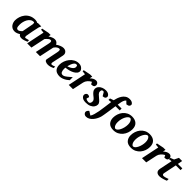

<svg xmlns="http://www.w3.org/2000/svg" viewBox="361 -2387 4267 4267"><g transform="rotate(45 2494.0 -254.0)"><path d="M199.2 12.2Q153.3 12.2 121.3 -5.6Q89.4 -23.4 69.6 -51.5Q49.8 -79.6 41 -111.3Q32.2 -143.1 32.2 -170.9Q32.2 -226.6 50.8 -284.4Q69.3 -342.3 107.4 -391.1Q145.5 -439.9 204.6 -470Q263.7 -500 344.2 -500Q365.7 -500 387.7 -494.1Q409.7 -488.3 426.8 -479L434.1 -487.8H541Q536.1 -472.7 526.9 -453.1Q517.6 -433.6 516.1 -426.8Q497.1 -344.2 480.7 -262Q464.4 -179.7 451.2 -97.2Q451.2 -74.7 455.6 -65.9Q460 -57.1 478 -57.1Q480 -57.1 491.9 -60.1Q503.9 -63 519.5 -66.9Q535.2 -70.8 548.3 -74.2Q561.5 -77.6 564.9 -78.1V-29.8Q531.7 -16.1 491.5 -2Q451.2 12.2 413.1 12.2Q348.6 12.2 329.1 -33.2Q302.7 -15.6 269 -1.7Q235.4 12.2 199.2 12.2ZM231 -63Q247.6 -63 265.4 -72.8Q283.2 -82.5 298.6 -96.2Q314 -109.9 323.2 -121.1L375 -394Q376 -397 374.3 -408.7Q372.6 -420.4 368.7 -431.2Q364.7 -441.9 358.9 -441.9Q311 -441.9 275.9 -417Q240.7 -392.1 218 -352.1Q195.3 -312 184.1 -265.9Q172.9 -219.7 172.9 -176.8Q172.9 -147.9 175.8 -121.8Q178.7 -95.7 191.2 -79.3Q203.6 -63 231 -63Z M1391.1 -28.8Q1353.5 -9.3 1317.9 1.5Q1282.2 12.2 1243.7 12.2Q1198.2 12.2 1166.7 -6.6Q1135.3 -25.4 1143.1 -62L1197.8 -328.1Q1217.8 -421.9 1178.7 -421.9Q1149.4 -421.9 1125.5 -406.2Q1101.6 -390.6 1085.2 -371.3Q1068.8 -352.1 1062 -340.8L989.7 0H857.9L926.8 -329.1Q931.2 -348.6 933.6 -370.1Q936 -391.6 930.2 -406.7Q924.3 -421.9 902.8 -421.9Q881.8 -421.9 860.8 -407.7Q839.8 -393.6 821.5 -374Q803.2 -354.5 790 -338.9L718.8 0H585.9L673.8 -424.8L589.8 -433.1V-466.8L754.9 -500H823.7L812 -442.9Q848.1 -467.8 886.5 -483.9Q924.8 -500 959 -500Q1000 -500 1024.9 -478.8Q1049.8 -457.5 1061 -432.1Q1100.1 -461.4 1147 -480.7Q1193.8 -500 1232.9 -500Q1268.6 -500 1295.9 -483.9Q1323.2 -467.8 1335.9 -438.2Q1348.6 -408.7 1339.8 -369.1L1282.7 -100.1Q1278.3 -79.1 1283.7 -64.5Q1289.1 -49.8 1308.1 -49.8Q1318.4 -49.8 1344.2 -57.1Q1370.1 -64.5 1391.1 -75.2Z M1856.9 -395Q1856.9 -355.5 1831.1 -324.7Q1805.2 -293.9 1762.7 -271.7Q1720.2 -249.5 1669.4 -236.3Q1618.7 -223.1 1568.8 -219.2Q1568.4 -210 1567.1 -198.2Q1565.9 -186.5 1565.9 -178.2Q1565.9 -126.5 1582.5 -92.3Q1599.1 -58.1 1641.1 -58.1Q1662.6 -58.1 1686 -70.1Q1709.5 -82 1744.4 -109.9Q1779.3 -137.7 1834 -185.1V-89.8Q1814.5 -70.8 1779.8 -46.9Q1745.1 -22.9 1700.9 -5.4Q1656.7 12.2 1607.9 12.2Q1564.5 12.2 1522.9 -3.4Q1481.4 -19 1454.3 -59.6Q1427.2 -100.1 1427.2 -173.8Q1427.2 -231 1448 -288.6Q1468.8 -346.2 1507.1 -394Q1545.4 -441.9 1598.1 -470.9Q1650.9 -500 1714.8 -500Q1764.2 -500 1795.4 -480Q1826.7 -460 1841.8 -435.1Q1856.9 -410.2 1856.9 -395ZM1727.1 -396Q1727.1 -413.1 1720.9 -428.5Q1714.8 -443.8 1691.9 -443.8Q1661.1 -443.8 1638.4 -416Q1615.7 -388.2 1600.6 -347.9Q1585.4 -307.6 1576.2 -271Q1610.8 -279.3 1645.5 -297.1Q1680.2 -314.9 1703.6 -340.3Q1727.1 -365.7 1727.1 -396Z M2330.1 -429.2Q2330.1 -394.5 2308.1 -377.2Q2286.1 -359.9 2234.9 -359.9L2208 -414.1Q2160.6 -390.6 2125.7 -349.9Q2090.8 -309.1 2081.1 -264.2L2024.9 0H1892.1L1980 -422.9L1896 -432.1V-466.8L2062 -500H2130.9L2118.2 -433.1Q2145 -460.9 2180.9 -480.5Q2216.8 -500 2253.9 -500Q2280.3 -500 2297.1 -488.3Q2314 -476.6 2322 -460.2Q2330.1 -443.8 2330.1 -429.2Z M2687 -422.9Q2687 -389.2 2668 -373Q2648.9 -356.9 2603 -354L2551.8 -440.9Q2548.3 -441.9 2541.3 -443.4Q2534.2 -444.8 2525.9 -444.8Q2506.8 -444.8 2495.4 -432.9Q2483.9 -420.9 2483.9 -387.7Q2483.9 -353.5 2512.2 -324.7Q2540.5 -295.9 2572.8 -271Q2606.9 -244.6 2634 -214.6Q2661.1 -184.6 2661.1 -147.9Q2661.1 -109.4 2636.5 -72.5Q2611.8 -35.6 2562.5 -11.7Q2513.2 12.2 2438 12.2Q2359.4 12.2 2322.8 -17.6Q2286.1 -47.4 2286.1 -83Q2286.1 -109.4 2304 -130.1Q2321.8 -150.9 2341.8 -150.9Q2363.8 -150.9 2379.2 -144.3Q2394.5 -137.7 2403.8 -127L2385.7 -67.9Q2396.5 -52.7 2422.1 -44.9Q2447.8 -37.1 2467.8 -37.1Q2498 -37.1 2512.9 -57.9Q2527.8 -78.6 2527.8 -113.8Q2527.8 -144.5 2505.4 -168.5Q2482.9 -192.4 2445.8 -220.2Q2414.6 -244.1 2388.7 -276.4Q2362.8 -308.6 2362.8 -346.2Q2362.8 -393.1 2391.1 -427.7Q2419.4 -462.4 2465.6 -481.2Q2511.7 -500 2564.9 -500Q2606.4 -500 2633.5 -486.1Q2660.6 -472.2 2673.8 -453.9Q2687 -435.5 2687 -422.9Z M3189.9 -669.9Q3189.9 -647.5 3173.6 -627.4Q3157.2 -607.4 3104 -600.1L3042 -659.2Q3014.6 -635.3 3001 -597.2Q2987.3 -559.1 2981.7 -521Q2976.1 -482.9 2972.2 -459H3094.2V-399.9H2961.9Q2959.5 -383.3 2954.3 -346.9Q2949.2 -310.5 2942.6 -264.2Q2936 -217.8 2928.7 -170.7Q2921.4 -123.5 2914.8 -84.5Q2908.2 -45.4 2902.8 -23.9Q2893.1 15.6 2871.8 59.8Q2850.6 104 2819.1 142.3Q2787.6 180.7 2747.8 204.8Q2708 229 2661.1 229Q2632.8 229 2614.3 216.6Q2595.7 204.1 2586.9 187.5Q2578.1 170.9 2578.1 159.2Q2578.1 139.2 2591.1 119.1Q2604 99.1 2624 85L2713.9 142.1Q2737.3 108.9 2753.2 54.2Q2769 -0.5 2781.2 -64Q2793.9 -132.8 2804 -217.3Q2814 -301.8 2828.1 -397L2752 -389.2L2753.9 -436L2839.8 -465.8Q2847.2 -502.9 2862.8 -549.3Q2878.4 -595.7 2905.8 -638.4Q2933.1 -681.2 2975.3 -709Q3017.6 -736.8 3078.1 -736.8Q3115.2 -736.8 3139.9 -725.6Q3164.6 -714.4 3177.2 -698.7Q3189.9 -683.1 3189.9 -669.9Z M3591.8 -303.2Q3591.8 -244.1 3572.3 -188Q3552.7 -131.8 3515.1 -86.7Q3477.5 -41.5 3423.8 -14.6Q3370.1 12.2 3301.8 12.2Q3199.2 12.2 3150.6 -42.7Q3102.1 -97.7 3102.1 -181.2Q3102.1 -239.7 3120.8 -296.6Q3139.6 -353.5 3176.3 -399.4Q3212.9 -445.3 3266.6 -472.7Q3320.3 -500 3389.6 -500Q3481.9 -500 3536.9 -450.4Q3591.8 -400.9 3591.8 -303.2ZM3447.8 -307.1Q3447.8 -356 3435.8 -386.7Q3423.8 -417.5 3407.7 -432.1Q3391.6 -446.8 3378.9 -446.8Q3356 -446.8 3332.3 -425Q3308.6 -403.3 3288.8 -366.5Q3269 -329.6 3256.8 -282.7Q3244.6 -235.8 3244.6 -185.1Q3244.6 -133.8 3257.1 -102.5Q3269.5 -71.3 3286.1 -57.1Q3302.7 -43 3314 -43Q3340.3 -43 3364.3 -66.4Q3388.2 -89.8 3407 -128.9Q3425.8 -168 3436.8 -214.6Q3447.8 -261.2 3447.8 -307.1Z M4145 -303.2Q4145 -244.1 4125.5 -188Q4106 -131.8 4068.4 -86.7Q4030.8 -41.5 3977.1 -14.6Q3923.3 12.2 3855 12.2Q3752.4 12.2 3703.9 -42.7Q3655.3 -97.7 3655.3 -181.2Q3655.3 -239.7 3674.1 -296.6Q3692.9 -353.5 3729.5 -399.4Q3766.1 -445.3 3819.8 -472.7Q3873.5 -500 3942.9 -500Q4035.2 -500 4090.1 -450.4Q4145 -400.9 4145 -303.2ZM4001 -307.1Q4001 -356 3989 -386.7Q3977.1 -417.5 3960.9 -432.1Q3944.8 -446.8 3932.1 -446.8Q3909.2 -446.8 3885.5 -425Q3861.8 -403.3 3842 -366.5Q3822.3 -329.6 3810.1 -282.7Q3797.9 -235.8 3797.9 -185.1Q3797.9 -133.8 3810.3 -102.5Q3822.8 -71.3 3839.4 -57.1Q3856 -43 3867.2 -43Q3893.6 -43 3917.5 -66.4Q3941.4 -89.8 3960.2 -128.9Q3979 -168 3990 -214.6Q4001 -261.2 4001 -307.1Z M4632.3 -429.2Q4632.3 -394.5 4610.4 -377.2Q4588.4 -359.9 4537.1 -359.9L4510.3 -414.1Q4462.9 -390.6 4428 -349.9Q4393.1 -309.1 4383.3 -264.2L4327.1 0H4194.3L4282.2 -422.9L4198.2 -432.1V-466.8L4364.3 -500H4433.1L4420.4 -433.1Q4447.3 -460.9 4483.2 -480.5Q4519 -500 4556.2 -500Q4582.5 -500 4599.4 -488.3Q4616.2 -476.6 4624.3 -460.2Q4632.3 -443.8 4632.3 -429.2Z M4988.3 -418H4839.4L4776.4 -108.9Q4771.5 -85.9 4781.7 -71.5Q4792 -57.1 4815.4 -57.1Q4831.1 -57.1 4854.2 -63.2Q4877.4 -69.3 4900.9 -77.4Q4924.3 -85.4 4940.4 -91.8V-37.1Q4932.1 -33.2 4911.4 -25.1Q4890.6 -17.1 4863.3 -8.5Q4835.9 0 4807.4 6.1Q4778.8 12.2 4755.4 12.2Q4697.8 12.2 4669.4 -13.4Q4641.1 -39.1 4641.1 -78.1Q4641.1 -87.9 4642.1 -97.7Q4643.1 -107.4 4645 -118.2L4706.1 -416L4634.3 -408.2V-449.2L4719.2 -482.9L4770 -585.9H4870.1L4849.1 -473.1H4988.3Z"/></g></svg>

Font: Charis
Style: Bold Italic
Weight: 700
Italic angle: -11°
Designer: Walt Agee, Miriam Martin, Annie Olsen, Victor Gaultney, Lorna Priest, Alan Ward, Bob Hallissy, Martin Hosken, Sharon Cor
Foundry: SIL Global
Version: Version 7.000